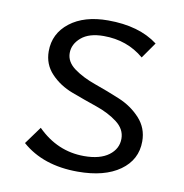

<svg xmlns="http://www.w3.org/2000/svg" viewBox="-61 -530 570 595"><g transform="rotate(10 223.5 -233.0)"><path d="M337 -118Q337 -148 309.5 -169Q282 -190 242.5 -203.5Q203 -217 163 -232Q123 -247 95.5 -276Q68 -305 68 -346Q68 -402 113 -437Q158 -472 233 -472Q331 -472 390 -427L355 -377Q302 -422 228 -422Q182 -422 157.5 -401Q133 -380 133 -352Q133 -324 160.5 -304Q188 -284 228 -270Q268 -256 307.5 -239.5Q347 -223 374.5 -193Q402 -163 402 -121Q402 -63 353.5 -28.5Q305 6 221 6Q112 6 45 -53L85 -108Q148 -45 232 -45Q282 -45 309.5 -65.5Q337 -86 337 -118Z"/></g></svg>

Font: EauTestSC
Style: Regular
Weight: 400
Designer: Christian Thalmann (Catharsis Fonts)
Version: Version 0.001;PS 000.001;hotconv 1.0.88;makeotf.lib2.5.64775